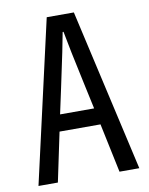

<svg xmlns="http://www.w3.org/2000/svg" viewBox="-83 -796 666 857"><g transform="rotate(-10 250.0 -367.5)"><path d="M171.9 -297.9H326.2L301.8 -411.1Q263.7 -586.9 251 -658.2H247.1Q238.3 -606.4 196.3 -411.1ZM388.7 0 341.8 -222.7H156.2L109.4 0H21.5L188.5 -735.4H311.5L478.5 0Z"/></g></svg>

Font: GenEi Gothic M Regular
Style: Regular
Weight: 400
Designer: o_tamon (Modified); [Source Han Sans]
Ryoko NISHIZUKA  (kana & ideographs); Paul D. Hunt (Latin, Greek & Cyrillic); Wenl
Version: Version 1.1a;Original Version 1.004